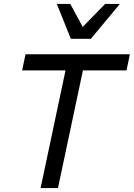

<svg xmlns="http://www.w3.org/2000/svg" viewBox="-20 -950 676 970"><path d="M398.9 -594.2 272.9 0H185.1L311 -594.2H91.8L108.9 -675.8H636.2L619.1 -594.2ZM335 -930.2 397.9 -814 511.2 -930.2H585.9L439 -753.9H337.9L267.1 -930.2Z"/></svg>

Font: Clear Sans
Style: Italic
Weight: 400
Italic angle: -12°
Foundry: Intel Corporation
Version: Version 1.00